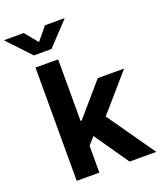

<svg xmlns="http://www.w3.org/2000/svg" viewBox="-229 -1053 970 1159"><g transform="rotate(-20 256.5 -474.0)"><path d="M191.9 -157.2V-332H212.9L391.6 -539.1H561L325.7 -268.6H291.5ZM60.1 0V-727.5H205.6V0ZM399.9 0 236.3 -235.8 333.5 -339.4 571.3 0ZM64.5 -947.8 132.8 -864.7 201.2 -947.8H325.7V-944.8L189 -799.8H76.2L-60.1 -944.8V-947.8Z"/></g></svg>

Font: Inter 18pt
Style: Bold
Weight: 700
Designer: Rasmus Andersson
Foundry: rsms
Version: Version 4.001;git-66647c0bb